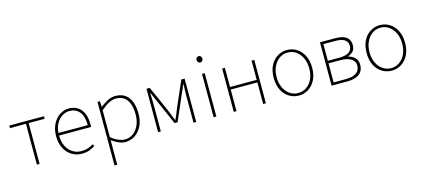

<svg xmlns="http://www.w3.org/2000/svg" viewBox="-65 -1246 4509 2044"><g transform="rotate(-15 2189.0 -224.0)"><path d="M202 0V-450H26V-478H408V-450H232V0Z M696 12Q636 12 586.5 -18Q537 -48 507.5 -104Q478 -160 478 -238Q478 -316 507.5 -372.5Q537 -429 584 -459.5Q631 -490 684 -490Q739 -490 779.5 -464.5Q820 -439 842 -390Q864 -341 864 -270Q864 -263 864 -255Q864 -247 862 -238H494V-266H834Q834 -365 793 -413.5Q752 -462 684 -462Q642 -462 602 -437.5Q562 -413 536 -363.5Q510 -314 510 -240Q510 -172 534.5 -121.5Q559 -71 602 -43.5Q645 -16 698 -16Q739 -16 772 -27Q805 -38 830 -56L844 -34Q817 -16 783.5 -2Q750 12 696 12Z M998 222V-478H1024L1028 -416H1030Q1066 -445 1108.5 -467.5Q1151 -490 1196 -490Q1261 -490 1303.5 -460Q1346 -430 1367 -375Q1388 -320 1388 -246Q1388 -165 1358.5 -107.5Q1329 -50 1281 -19Q1233 12 1176 12Q1142 12 1104.5 -4Q1067 -20 1028 -48V42V222ZM1178 -16Q1230 -16 1270 -45.5Q1310 -75 1333 -127Q1356 -179 1356 -246Q1356 -307 1340 -356Q1324 -405 1288.5 -433.5Q1253 -462 1194 -462Q1157 -462 1116 -440.5Q1075 -419 1028 -378V-82Q1072 -46 1111 -31Q1150 -16 1178 -16Z M1538 0V-478H1574L1696 -204Q1708 -173 1721 -142Q1734 -111 1746 -79H1750Q1764 -111 1777.5 -142Q1791 -173 1802 -204L1922 -478H1958V0H1928V-292Q1928 -310 1928.5 -331Q1929 -352 1930 -375.5Q1931 -399 1932 -422H1928Q1918 -397 1907.5 -373.5Q1897 -350 1886 -326L1766 -48H1732L1610 -326Q1600 -350 1589.5 -373.5Q1579 -397 1568 -422H1564Q1565 -399 1566 -375.5Q1567 -352 1567.5 -331Q1568 -310 1568 -292V0Z M2150 0V-478H2180V0ZM2164 -600Q2151 -600 2141.5 -610Q2132 -620 2132 -636Q2132 -651 2141.5 -660.5Q2151 -670 2164 -670Q2178 -670 2187 -660.5Q2196 -651 2196 -636Q2196 -620 2187 -610Q2178 -600 2164 -600Z M2372 0V-478H2402V-266H2696V-478H2726V0H2696V-238H2402V0Z M3088 12Q3031 12 2982.5 -17.5Q2934 -47 2905 -103Q2876 -159 2876 -238Q2876 -318 2905 -374.5Q2934 -431 2982.5 -460.5Q3031 -490 3088 -490Q3145 -490 3193 -460.5Q3241 -431 3270.5 -374.5Q3300 -318 3300 -238Q3300 -159 3270.5 -103Q3241 -47 3193 -17.5Q3145 12 3088 12ZM3088 -16Q3139 -16 3180 -44Q3221 -72 3244.5 -122Q3268 -172 3268 -238Q3268 -304 3244.5 -354.5Q3221 -405 3180 -433.5Q3139 -462 3088 -462Q3037 -462 2996.5 -433.5Q2956 -405 2932 -354.5Q2908 -304 2908 -238Q2908 -172 2932 -122Q2956 -72 2996.5 -44Q3037 -16 3088 -16Z M3450 0V-478H3618Q3669 -478 3705.5 -465.5Q3742 -453 3761 -427Q3780 -401 3780 -361Q3780 -314 3756.5 -290.5Q3733 -267 3701 -256V-253Q3726 -248 3749 -234Q3772 -220 3787 -196Q3802 -172 3802 -136Q3802 -90 3780.5 -60Q3759 -30 3718.5 -15Q3678 0 3622 0ZM3480 -266H3599Q3680 -266 3714 -291Q3748 -316 3748 -359Q3748 -403 3715 -426.5Q3682 -450 3609 -450H3480ZM3480 -28H3612Q3690 -28 3730 -55.5Q3770 -83 3770 -137Q3770 -186 3727 -212Q3684 -238 3604 -238H3480Z M4112 12Q4055 12 4006.5 -17.5Q3958 -47 3929 -103Q3900 -159 3900 -238Q3900 -318 3929 -374.5Q3958 -431 4006.5 -460.5Q4055 -490 4112 -490Q4169 -490 4217 -460.5Q4265 -431 4294.5 -374.5Q4324 -318 4324 -238Q4324 -159 4294.5 -103Q4265 -47 4217 -17.5Q4169 12 4112 12ZM4112 -16Q4163 -16 4204 -44Q4245 -72 4268.5 -122Q4292 -172 4292 -238Q4292 -304 4268.5 -354.5Q4245 -405 4204 -433.5Q4163 -462 4112 -462Q4061 -462 4020.5 -433.5Q3980 -405 3956 -354.5Q3932 -304 3932 -238Q3932 -172 3956 -122Q3980 -72 4020.5 -44Q4061 -16 4112 -16Z"/></g></svg>

Font: Source Sans 3 VF
Style: Regular
Weight: 200
Designer: Paul D. Hunt
Foundry: Adobe
Version: Version 3.046;hotconv 1.0.118;makeotfexe 2.5.65603